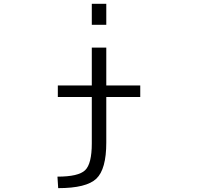

<svg xmlns="http://www.w3.org/2000/svg" viewBox="-20 -770 1040 1010"><path d="M284.2 -259.8V-320.3H462.9V-519.5H539.1V-320.3H717.8V-259.8H539.1V-19.5Q539.1 120.1 486.8 169.9Q434.6 219.7 286.1 219.7L282.2 159.2Q392.6 159.2 427.7 125.5Q462.9 91.8 462.9 -15.6V-259.8ZM462.9 -639.6V-750H539.1V-639.6Z"/></svg>

Font: GenEi Gothic M SemiLight
Style: Regular
Weight: 350
Designer: o_tamon (Modified); [Source Han Sans]
Ryoko NISHIZUKA  (kana & ideographs); Paul D. Hunt (Latin, Greek & Cyrillic); Wenl
Version: Version 1.1a;Original Version 1.004